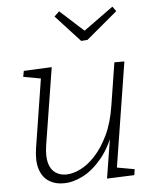

<svg xmlns="http://www.w3.org/2000/svg" viewBox="-55 -826 709 880"><g transform="rotate(-5 299.5 -386.5)"><path d="M204 7Q165 8 135.5 -10.5Q106 -29 93.5 -67.5Q81 -106 90 -164L142 -493L148 -479L60 -495L65 -522L194 -528L137 -171Q130 -122 138.5 -91.5Q147 -61 168 -46.5Q189 -32 217 -32Q248 -32 283.5 -49.5Q319 -67 352.5 -103.5Q386 -140 412.5 -195.5Q439 -251 451 -329L482 -525H528L450 -34L443 -45L532 -29L528 -2L402 3L436 -209L450 -226Q422 -142 380 -91Q338 -40 292 -16.5Q246 7 204 7ZM495 -780 511 -758 368 -638 339 -636 227 -758 250 -780 371 -670H343Z"/></g></svg>

Font: Bitter Thin Light
Style: Italic
Weight: 300
Italic angle: -9°
Version: Version 2.002